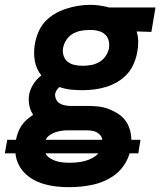

<svg xmlns="http://www.w3.org/2000/svg" viewBox="-66 -551 686 794"><path d="M220 223Q195 223 170 220.5Q145 218 121 211.5Q97 205 76 194Q55 183 38 166.5Q21 150 10.5 128.5Q0 107 -2 83H-46L-36 27H0Q3 12 8.5 -3Q14 -18 23 -31.5Q32 -45 44.5 -56Q57 -67 71 -76Q60 -93 55.5 -114Q51 -135 54 -157Q58 -181 71.5 -202.5Q85 -224 105 -239Q84 -265 78 -299Q72 -333 78 -368Q82 -392 92 -416.5Q102 -441 119.5 -460.5Q137 -480 160 -493.5Q183 -507 208 -515Q233 -523 257.5 -527Q282 -531 307 -531Q325 -531 343 -528.5Q361 -526 379 -522L384 -520H577L560 -419L499 -421Q505 -402 505.5 -380.5Q506 -359 502 -338Q498 -314 488 -289.5Q478 -265 460.5 -245.5Q443 -226 420 -212.5Q397 -199 372.5 -191.5Q348 -184 323 -181Q298 -178 274 -178Q250 -178 226.5 -180.5Q203 -183 180 -191Q173 -186 168.5 -178.5Q164 -171 162 -163Q161 -152 165.5 -141.5Q170 -131 178.5 -125Q187 -119 197.5 -116.5Q208 -114 220 -113Q220 -113 221 -113Q222 -113 222 -113Q225 -113 228 -113Q231 -113 234 -113H291Q314 -113 336.5 -111Q359 -109 380 -101.5Q401 -94 419.5 -82.5Q438 -71 451 -54.5Q464 -38 470.5 -16.5Q477 5 477 27H515L506 83H470Q463 107 448.5 129.5Q434 152 413.5 168.5Q393 185 368.5 196Q344 207 319.5 212.5Q295 218 270 220.5Q245 223 220 223ZM275 -279Q293 -279 310.5 -282Q328 -285 344.5 -294.5Q361 -304 371.5 -320Q382 -336 385 -353Q387 -368 383.5 -382.5Q380 -397 370 -407Q360 -417 346 -421.5Q332 -426 318 -427H302Q285 -427 267.5 -423.5Q250 -420 234.5 -411Q219 -402 208.5 -386Q198 -370 195 -353Q192 -336 197 -320.5Q202 -305 214 -295.5Q226 -286 242.5 -282.5Q259 -279 275 -279ZM123 27H357Q356 17 349 8.5Q342 0 333 -4.5Q324 -9 313 -10.5Q302 -12 291 -12H234Q230 -12 225.5 -12Q221 -12 217 -12Q216 -12 214.5 -12Q213 -12 212 -12Q200 -12 187.5 -10Q175 -8 163 -4Q151 0 139.5 8Q128 16 123 27ZM221 122Q237 122 252.5 120.5Q268 119 284 115Q300 111 315 103Q330 95 341 83H122Q128 95 139.5 102.5Q151 110 164.5 114.5Q178 119 192.5 120.5Q207 122 221 122Q221 122 221 122Q221 122 221 122Z"/></svg>

Font: Zed Sans Extended
Style: Bold Italic
Weight: 700
Width: 7
Italic angle: -9°
Designer: Belleve Invis
Foundry: Belleve Invis
Version: Version 1.0.0; ttfautohint (v1.8.4)